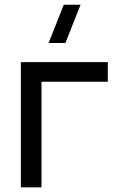

<svg xmlns="http://www.w3.org/2000/svg" viewBox="-20 -808 510 828"><path d="M327.5 -787.5 262 -622.5H189.5L255 -787.5ZM159 0H70V-540H445V-455.5H159Z"/></svg>

Font: CCSD_manrope Medium
Style: Regular
Weight: 500
Designer: Mikhail Sharanda
Foundry: Mikhail Sharanda
Version: Version 4.503